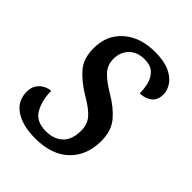

<svg xmlns="http://www.w3.org/2000/svg" viewBox="-170 -634 731 731"><g transform="rotate(45 196.0 -268.0)"><path d="M146 10Q77 10 37 -17Q-3 -44 -3 -93Q-3 -117 8 -132Q19 -147 34 -154Q49 -161 61 -161Q61 -111 81.5 -74.5Q102 -38 155 -38Q198 -38 223.5 -62Q249 -86 249 -135Q249 -169 229 -192Q209 -215 165 -240Q117 -269 88.5 -302Q60 -335 60 -391Q60 -461 108.5 -503.5Q157 -546 236 -546Q285 -546 315 -532Q345 -518 359 -496.5Q373 -475 373 -454Q373 -423 353.5 -408Q334 -393 306 -393Q306 -419 299.5 -443Q293 -467 276 -482.5Q259 -498 227 -498Q188 -498 165 -474.5Q142 -451 142 -415Q142 -382 163.5 -359Q185 -336 226 -312Q274 -284 302.5 -250Q331 -216 331 -161Q331 -83 282.5 -36.5Q234 10 146 10Z"/></g></svg>

Font: Noto Serif Condensed
Style: Italic
Weight: 400
Width: 3
Italic angle: -12°
Designer: Monotype Design Team
Foundry: Monotype Imaging Inc.
Version: Version 2.014; ttfautohint (v1.8.4.7-5d5b)